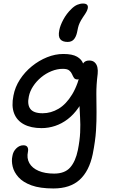

<svg xmlns="http://www.w3.org/2000/svg" viewBox="-20 -806 651 1085"><path d="M282 259Q206 259 158 241.5Q110 224 84.5 195.5Q59 167 51.5 135Q44 103 50 76Q54 50 72 32.5Q90 15 112 15Q129 15 135 25Q141 35 138 51Q130 88 146 116Q162 144 198 159.5Q234 175 286 175Q346 175 376.5 140.5Q407 106 420 42Q431 -13 433 -58Q435 -103 432.5 -143Q430 -183 428.5 -222Q427 -261 431 -305L471 -291Q451 -237 423.5 -197.5Q396 -158 362.5 -132.5Q329 -107 291.5 -94.5Q254 -82 215 -82Q155 -82 115 -103.5Q75 -125 59.5 -166Q44 -207 56 -266Q65 -314 92.5 -356.5Q120 -399 160 -431.5Q200 -464 246 -482.5Q292 -501 338 -501Q389 -501 415.5 -485.5Q442 -470 450 -446Q458 -422 452 -397Q449 -383 438.5 -370Q428 -357 418 -357Q404 -357 398 -366Q392 -375 387 -387Q382 -399 371 -408Q360 -417 335 -417Q303 -417 271 -404Q239 -391 212.5 -369Q186 -347 167.5 -319Q149 -291 143 -261Q133 -215 151.5 -190.5Q170 -166 221 -166Q268 -166 311 -191.5Q354 -217 388 -273Q422 -329 441 -420Q444 -443 454.5 -453.5Q465 -464 485 -464Q504 -464 515.5 -453Q527 -442 530.5 -425Q534 -408 532 -389Q524 -325 524.5 -274Q525 -223 525.5 -173.5Q526 -124 522.5 -67.5Q519 -11 504 65Q484 161 430 210Q376 259 282 259ZM362 -569Q333 -569 320.5 -584.5Q308 -600 315 -635Q320 -662 338 -695.5Q356 -729 383 -755Q400 -772 416.5 -779Q433 -786 449 -786Q481 -786 476 -759Q474 -750 468.5 -739.5Q463 -729 449 -709Q437 -691 430.5 -677Q424 -663 421 -649.5Q418 -636 415 -621Q409 -596 396.5 -582.5Q384 -569 362 -569Z"/></svg>

Font: Shantell Sans
Style: Italic
Weight: 400
Italic angle: -11°
Designer: Stephen Nixon, Anya Danilova, Shantell Martin
Foundry: Arrow Type
Version: Version 1.011;[c5ecc13dd]